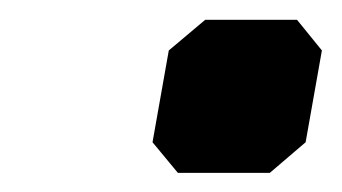

<svg xmlns="http://www.w3.org/2000/svg" viewBox="-20 -739 349 196"><path d="M135.7 -593.8 152.3 -687.5 189.5 -718.8H283.2L308.6 -687.5L292 -593.8L255.4 -562.5H161.6Z"/></svg>

Font: Signwood
Style: Italic
Weight: 400
Italic angle: -10°
Designer: GGBotNet
Foundry: GGBotNet
Version: 0.95